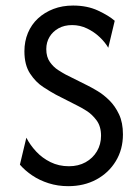

<svg xmlns="http://www.w3.org/2000/svg" viewBox="-20 -653 498 682"><path d="M222.2 8.3Q185.4 8.3 152.8 -2.1Q120.1 -12.5 94.4 -29.9Q68.8 -47.2 50.7 -68.1L73.6 -163.9Q86.8 -138.2 108.3 -114.9Q129.9 -91.7 159.4 -77.1Q188.9 -62.5 225 -62.5Q258.3 -62.5 284 -76.7Q309.7 -91 324.3 -115.6Q338.9 -140.3 338.9 -170.8Q338.9 -204.2 322.9 -225.7Q306.9 -247.2 286.8 -259.7Q266.7 -272.2 254.9 -277.8L178.5 -316.7Q160.4 -326.4 133.7 -343.8Q106.9 -361.1 86.8 -391.7Q66.7 -422.2 66.7 -470.8Q66.7 -506.2 79.2 -536.1Q91.7 -566 114.9 -587.5Q138.2 -609 169.8 -621.2Q201.4 -633.3 239.6 -633.3Q289.6 -633.3 327.8 -615.6Q366 -597.9 387.5 -579.2L364.6 -483.3Q353.5 -502.8 334 -521.2Q314.6 -539.6 289.6 -551.7Q264.6 -563.9 236.1 -563.9Q208.3 -563.9 187.8 -552.4Q167.4 -541 155.9 -521.9Q144.4 -502.8 144.4 -478.5Q144.4 -450.7 157.3 -432.6Q170.1 -414.6 186.5 -404.2Q202.8 -393.8 213.2 -388.2L291 -349.3Q304.9 -342.4 326 -329.9Q347.2 -317.4 368.1 -296.9Q388.9 -276.4 402.8 -246.9Q416.7 -217.4 416.7 -175.7Q416.7 -122.2 391.3 -80.6Q366 -38.9 322.2 -15.3Q278.5 8.3 222.2 8.3Z"/></svg>

Font: Afacad Flux
Style: Regular
Weight: 400
Designer: Kristian Moeller
Foundry: Dicotype
Version: Version 1.100